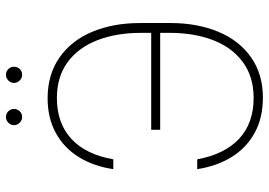

<svg xmlns="http://www.w3.org/2000/svg" viewBox="-150 -748 907 648"><g transform="rotate(-90 304.0 -423.5)"><path d="M297.9 -21.5Q369.6 -21.5 418.9 -57.9Q468.3 -94.2 492.9 -158.2Q517.6 -222.2 517.6 -304.7V-336.9H190.4V-367.2H517.6V-401.4Q517.6 -484.9 492.7 -549.1Q467.8 -613.3 418.5 -649.4Q369.1 -685.5 297.9 -685.5Q212.9 -685.5 159.9 -636.7Q106.9 -587.9 90.8 -495.1H57.6Q67.4 -561.5 98.4 -611.6Q129.4 -661.6 179.9 -689.2Q230.5 -716.8 296.9 -716.8Q377 -716.8 434.3 -676.8Q491.7 -636.7 521.2 -566.2Q550.8 -495.6 550.8 -404.3V-302.7Q550.8 -211.4 521.2 -140.6Q491.7 -69.8 434.8 -30Q377.9 9.8 298.8 9.8Q231 9.8 180.4 -17.8Q129.9 -45.4 98.9 -95.2Q67.9 -145 57.6 -211.9H90.8Q107.9 -119.1 160.4 -70.3Q212.9 -21.5 297.9 -21.5ZM206.1 -830.1Q206.1 -841.3 214.4 -849.4Q222.7 -857.4 233.4 -857.4Q245.1 -857.4 252.9 -849.4Q260.7 -841.3 260.7 -830.1Q260.7 -818.8 252.9 -810.8Q245.1 -802.7 233.4 -802.7Q222.7 -802.7 214.4 -811Q206.1 -819.3 206.1 -830.1ZM348.6 -830.1Q348.6 -841.3 356.9 -849.4Q365.2 -857.4 376 -857.4Q387.7 -857.4 395.5 -849.4Q403.3 -841.3 403.3 -830.1Q403.3 -818.8 395.5 -810.8Q387.7 -802.7 376 -802.7Q365.2 -802.7 356.9 -811Q348.6 -819.3 348.6 -830.1Z"/></g></svg>

Font: Pretendard JP Thin
Style: Regular
Weight: 100
Designer: Base glyphs from Inter by Rasmus Andersson; Hangeul glyphs from Noto Sans CJK(Source Han Sans) by Jang Soo-young and Kan
Foundry: Kil Hyung-jin
Version: Version 1.309